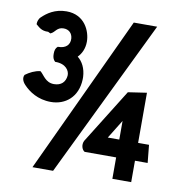

<svg xmlns="http://www.w3.org/2000/svg" viewBox="-87 -829 894 954"><g transform="rotate(10 360.5 -351.5)"><path d="M100 -630 112 -624 116 -626C134 -634 140 -660 173 -660C200 -660 217 -643 219 -617C221 -585 200 -565 162 -565H160C149 -556 146 -544 146 -527C146 -511 149 -499 160 -489C215 -490 235 -456 233 -432C230 -400 210 -379 173 -379C129 -379 115 -417 96 -431C68 -427 44 -415 22 -399C14 -385 18 -367 34 -350C61 -321 107 -289 173 -289C246 -289 307 -337 310 -427V-439C308 -482 291 -514 266 -534C284 -552 298 -579 298 -615C298 -667 265 -746 173 -746C114 -746 76 -718 51 -694C41 -685 37 -669 37 -662V-657C51 -646 65 -628 100 -630ZM382 -74H541V34H636V-74H700L691 -164H636V-417L542 -403L370 -127C360 -106 368 -82 382 -74ZM541 -258V-164H483ZM244 46 629 -749H511L140 46Z"/></g></svg>

Font: Bluebird
Style: SfBdNrw
Weight: 700
Designer: Jasper
Foundry: Cannot Into Space Fonts
Version: Version 0.98